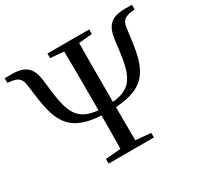

<svg xmlns="http://www.w3.org/2000/svg" viewBox="-159 -924 1160 1116"><g transform="rotate(-30 421.0 -366.0)"><path d="M281 -701 371 -693C373 -591 373 -482 373 -382V-330V-298C240 -310 210 -379 191 -533L182 -609C171 -695 135 -732 40 -732H-6V-701L15 -698C63 -693 82 -675 88 -632L100 -542C124 -358 177 -274 373 -263C373 -187 373 -115 371 -40L269 -31V0H573V-31L471 -40L470 -263C665 -275 718 -358 742 -542L754 -632C760 -675 779 -693 827 -698L848 -701V-732H802C708 -732 672 -696 660 -605L651 -533C631 -380 601 -311 470 -298V-330V-382C470 -484 470 -592 471 -693L561 -701V-732H281Z"/></g></svg>

Font: Noto Serif CJK SC Medium
Style: Regular
Weight: 500
Designer: Ryoko NISHIZUKA 西塚涼子 (kana & ideographs); Frank Grießhammer (Latin, Greek & Cyrillic); Wenlong ZHANG 张文龙 (bopomofo); San
Foundry: Adobe
Version: Version 2.001;hotconv 1.1.0;makeotfexe 2.6.0